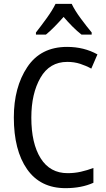

<svg xmlns="http://www.w3.org/2000/svg" viewBox="-20 -969 554 999"><path d="M269 -949Q253 -916 223 -874.5Q193 -833 167 -800V-789H219Q240 -806 263.5 -830Q287 -854 311 -881Q334 -854 357.5 -830.5Q381 -807 404 -789H457V-800Q432 -830 400.5 -872.5Q369 -915 353 -949ZM455 -612 487 -686Q417 -725 329 -725Q192 -725 122 -620Q52 -515 52 -358Q52 -187 121 -88.5Q190 10 321 10Q404 10 466 -18V-95Q434 -83 401 -75.5Q368 -68 332 -68Q240 -68 191.5 -145.5Q143 -223 143 -357Q143 -482 190.5 -564.5Q238 -647 330 -647Q366 -647 397 -637Q428 -627 455 -612Z"/></svg>

Font: Noto Sans Display SemiCondensed
Style: Regular
Weight: 400
Width: 4
Designer: Monotype Design team
Foundry: Monotype Imaging Inc.
Version: 1.000